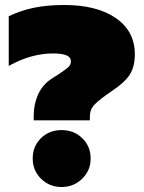

<svg xmlns="http://www.w3.org/2000/svg" viewBox="-20 -734 575 769"><path d="M115 -270Q115 -315 131.5 -353Q148 -391 180 -414Q191 -422 214 -436Q244 -456 254 -465.5Q264 -475 264 -489Q264 -520 193 -520Q105 -520 15 -470V-669Q63 -692 116 -703Q169 -714 237 -714Q368 -714 444 -661.5Q520 -609 520 -517Q520 -467 500 -435.5Q480 -404 429 -370Q380 -337 360 -316.5Q340 -296 340 -268V-252H115ZM111 -99Q111 -148 144 -180.5Q177 -213 227 -213Q276 -213 309.5 -180.5Q343 -148 343 -99Q343 -51 309 -18Q275 15 227 15Q178 15 144.5 -18Q111 -51 111 -99Z"/></svg>

Font: Prompt Black
Style: Regular
Weight: 900
Designer: Katatrad Team
Foundry: CadsonDemak
Version: Version 1.001